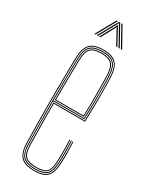

<svg xmlns="http://www.w3.org/2000/svg" viewBox="-196 -788 662 837"><g transform="rotate(30 135.0 -369.0)"><path d="M140.2 5Q88.8 5 70 -17.4Q51.2 -39.8 50.2 -85Q49 -151 48.4 -205.6Q47.8 -260.2 47.9 -309.5Q48 -358.8 48.6 -408.4Q49.2 -458 50.2 -514Q51.2 -559.5 70.5 -582.2Q89.8 -605 140.2 -605Q184.2 -605 204.2 -584Q224.2 -563 226 -515.8Q226.8 -498.5 227.1 -475.2Q227.5 -452 227.6 -423.6Q227.8 -395.2 227.1 -362.1Q226.5 -329 225.2 -292H68Q68 -249.2 68.2 -216.1Q68.5 -183 69.1 -152Q69.8 -121 70.2 -85.2Q71 -45.8 85.4 -30.4Q99.8 -15 140.2 -15Q177 -15 190.8 -28.9Q204.5 -42.8 206.2 -85.8Q207 -103.2 206.9 -131Q206.8 -158.8 205.2 -191H209.2Q210.8 -160 210.9 -131.6Q211 -103.2 210.2 -85.8Q208.5 -40.8 193.2 -25.9Q178 -11 140.2 -11Q98 -11 82.5 -27.4Q67 -43.8 66.2 -85.2Q65.8 -117.8 65.1 -149.5Q64.5 -181.2 64.2 -216.9Q64 -252.5 64 -296H221.5Q222.8 -336 223.2 -369.4Q223.8 -402.8 223.8 -429.9Q223.8 -457 223.2 -478.4Q222.8 -499.8 222 -515.8Q220.2 -565.5 199.2 -583.2Q178.2 -601 140.2 -601Q91.5 -601 73.4 -579.5Q55.2 -558 54.2 -514Q53.2 -458.8 52.6 -407.4Q52 -356 52 -304.9Q52 -253.8 52.5 -199.8Q53 -145.8 54.2 -85Q55.2 -40 73.5 -19.5Q91.8 1 140.2 1Q183 1 201.5 -17.1Q220 -35.2 222.2 -85.2Q222.8 -96.5 222.9 -113.2Q223 -130 222.6 -150.1Q222.2 -170.2 221.2 -191H225.2Q226.5 -162.2 226.9 -133.9Q227.2 -105.5 226.2 -85Q224 -34.8 205 -14.9Q186 5 140.2 5ZM140.2 -3Q93.2 -3 76.2 -22.2Q59.2 -41.5 58.2 -85Q57.2 -144.8 56.6 -198.5Q56 -252.2 56 -303.4Q56 -354.5 56.6 -406.4Q57.2 -458.2 58.2 -514Q59.2 -557.8 76.8 -577.4Q94.2 -597 140.2 -597Q181.2 -597 198.9 -578.1Q216.5 -559.2 218.2 -512.8Q218.8 -499.8 219.2 -469.6Q219.8 -439.5 219.6 -396.1Q219.5 -352.8 217.5 -300H60Q60 -233.5 60.6 -184Q61.2 -134.5 62.2 -85.2Q63 -41.5 80.1 -24.2Q97.2 -7 140.2 -7Q180.5 -7 196.4 -23.2Q212.2 -39.5 214.2 -85.5Q215 -102.8 214.9 -130.9Q214.8 -159 213.2 -191H217.2Q218.5 -165.8 218.9 -136.2Q219.2 -106.8 218.2 -85.5Q216.2 -37.2 199.1 -20.1Q182 -3 140.2 -3ZM60 -304H213.8Q215.5 -350.5 215.8 -392.8Q216 -435 215.5 -466.6Q215 -498.2 214.2 -512.8Q212.5 -558.2 195.8 -575.6Q179 -593 140.2 -593Q96.5 -593 79.8 -574.6Q63 -556.2 62.2 -513.8Q61.2 -465.5 60.6 -417.1Q60 -368.8 60 -304ZM64 -308Q64 -350.5 64.2 -383.1Q64.5 -415.8 65.1 -446.4Q65.8 -477 66.2 -513.8Q67 -555 82.9 -572Q98.8 -589 140.2 -589Q175.2 -589 191.9 -573.5Q208.5 -558 210.2 -513Q210.8 -500 211.2 -470.9Q211.8 -441.8 211.6 -400.1Q211.5 -358.5 209.8 -308ZM68 -312H206Q207.5 -357.8 207.6 -398.5Q207.8 -439.2 207.2 -469.2Q206.8 -499.2 206.2 -513Q204.5 -555.5 189.4 -570.2Q174.2 -585 140.2 -585Q100 -585 85.5 -568.9Q71 -552.8 70.2 -513.8Q69.8 -478.5 69.1 -448.2Q68.5 -418 68.2 -385.9Q68 -353.8 68 -312ZM68.8 -644 123.8 -743H129.8L74.8 -644ZM80.8 -644 135.8 -743H141.8L196.8 -644H190.8L143.8 -729.2L139.8 -737.5H137.8L133.8 -729.2L86.8 -644ZM92.8 -644 132.8 -717.8 137.8 -728.8H139.8L144.8 -717.8L184.8 -644H178.8L141.2 -713.2L139.8 -718H137.8L136.2 -713.2L98.8 -644ZM202.8 -644 147.8 -743H153.8L208.8 -644Z"/></g></svg>

Font: Big Shoulders Inline Display Thin Thin
Style: Regular
Weight: 250
Version: Version 2.002